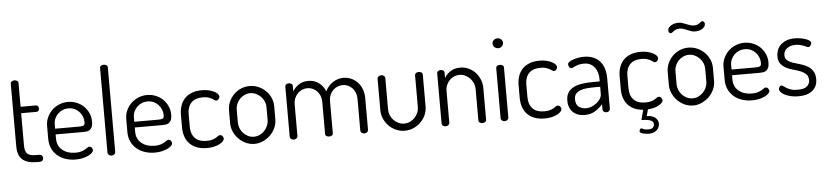

<svg xmlns="http://www.w3.org/2000/svg" viewBox="-51 -1080 6916 1607"><g transform="rotate(-5 3407.0 -276.5)"><path d="M126 -147Q126 -98 146.5 -78.5Q167 -59 219 -59H247Q261 -59 269 -50Q277 -41 277 -30Q277 -18 269 -9Q261 0 247 0H219Q141 0 101 -34.5Q61 -69 61 -147V-674Q61 -685 71.5 -691.5Q82 -698 93 -698Q105 -698 115.5 -691.5Q126 -685 126 -674V-473H255Q265 -473 271.5 -465Q278 -457 278 -446Q278 -435 271.5 -427Q265 -419 255 -419H126Z M524 -479Q561 -479 595 -465.5Q629 -452 654.5 -428Q680 -404 695.5 -370.5Q711 -337 711 -297Q711 -268 703.5 -252Q696 -236 684 -228Q672 -220 656 -218.5Q640 -217 624 -217H398V-180Q398 -120 441 -85Q484 -50 550 -50Q580 -50 599 -56Q618 -62 631 -69.5Q644 -77 653 -83.5Q662 -90 670 -90Q682 -90 690 -79Q698 -68 698 -59Q698 -50 687.5 -38.5Q677 -27 657.5 -17Q638 -7 610.5 0Q583 7 548 7Q501 7 461.5 -6.5Q422 -20 393.5 -45Q365 -70 349 -105Q333 -140 333 -183V-295Q333 -332 348 -365.5Q363 -399 389 -424.5Q415 -450 450 -464.5Q485 -479 524 -479ZM598 -265Q628 -265 638 -271.5Q648 -278 648 -299Q648 -323 639 -345.5Q630 -368 613.5 -386Q597 -404 574 -414.5Q551 -425 523 -425Q497 -425 474.5 -415.5Q452 -406 435 -389.5Q418 -373 408 -350.5Q398 -328 398 -303V-265Z M849 -763Q863 -763 872.5 -756.5Q882 -750 882 -739V-26Q882 -16 872.5 -8Q863 0 849 0Q835 0 826 -8Q817 -16 817 -26V-739Q817 -750 826 -756.5Q835 -763 849 -763Z M1189 -479Q1226 -479 1260 -465.5Q1294 -452 1319.5 -428Q1345 -404 1360.5 -370.5Q1376 -337 1376 -297Q1376 -268 1368.5 -252Q1361 -236 1349 -228Q1337 -220 1321 -218.5Q1305 -217 1289 -217H1063V-180Q1063 -120 1106 -85Q1149 -50 1215 -50Q1245 -50 1264 -56Q1283 -62 1296 -69.5Q1309 -77 1318 -83.5Q1327 -90 1335 -90Q1347 -90 1355 -79Q1363 -68 1363 -59Q1363 -50 1352.5 -38.5Q1342 -27 1322.5 -17Q1303 -7 1275.5 0Q1248 7 1213 7Q1166 7 1126.5 -6.5Q1087 -20 1058.5 -45Q1030 -70 1014 -105Q998 -140 998 -183V-295Q998 -332 1013 -365.5Q1028 -399 1054 -424.5Q1080 -450 1115 -464.5Q1150 -479 1189 -479ZM1263 -265Q1293 -265 1303 -271.5Q1313 -278 1313 -299Q1313 -323 1304 -345.5Q1295 -368 1278.5 -386Q1262 -404 1239 -414.5Q1216 -425 1188 -425Q1162 -425 1139.5 -415.5Q1117 -406 1100 -389.5Q1083 -373 1073 -350.5Q1063 -328 1063 -303V-265Z M1651 7Q1601 7 1564.5 -7.5Q1528 -22 1504 -47.5Q1480 -73 1468.5 -107.5Q1457 -142 1457 -183V-290Q1457 -330 1468.5 -364.5Q1480 -399 1503.5 -424.5Q1527 -450 1563.5 -464.5Q1600 -479 1650 -479Q1682 -479 1708 -472.5Q1734 -466 1752.5 -456.5Q1771 -447 1781 -435.5Q1791 -424 1791 -414Q1791 -403 1782.5 -392.5Q1774 -382 1762 -382Q1755 -382 1747.5 -388Q1740 -394 1728 -400.5Q1716 -407 1698 -413Q1680 -419 1653 -419Q1587 -419 1554.5 -384.5Q1522 -350 1522 -290V-183Q1522 -122 1555 -87.5Q1588 -53 1654 -53Q1683 -53 1701.5 -59Q1720 -65 1732 -72Q1744 -79 1751.5 -85Q1759 -91 1767 -91Q1781 -91 1789 -80.5Q1797 -70 1797 -59Q1797 -49 1786.5 -37.5Q1776 -26 1757 -16Q1738 -6 1711 0.5Q1684 7 1651 7Z M2050 -479Q2088 -479 2122.5 -464.5Q2157 -450 2183.5 -424.5Q2210 -399 2225.5 -365Q2241 -331 2241 -292V-183Q2241 -146 2225.5 -111.5Q2210 -77 2183.5 -51Q2157 -25 2122.5 -9Q2088 7 2050 7Q2012 7 1978 -8.5Q1944 -24 1918 -50.5Q1892 -77 1876.5 -111Q1861 -145 1861 -183V-292Q1861 -329 1876 -363Q1891 -397 1916.5 -423Q1942 -449 1976.5 -464Q2011 -479 2050 -479ZM2176 -292Q2176 -316 2166 -339Q2156 -362 2139 -379.5Q2122 -397 2099 -408Q2076 -419 2050 -419Q2024 -419 2001 -408Q1978 -397 1961.5 -379.5Q1945 -362 1935.5 -339Q1926 -316 1926 -292V-183Q1926 -158 1935.5 -134.5Q1945 -111 1962 -93Q1979 -75 2001.5 -64Q2024 -53 2050 -53Q2076 -53 2099 -64Q2122 -75 2139 -93Q2156 -111 2166 -134.5Q2176 -158 2176 -183Z M2645 -295Q2645 -322 2636 -344.5Q2627 -367 2611.5 -383.5Q2596 -400 2575 -409.5Q2554 -419 2531 -419Q2509 -419 2488 -410.5Q2467 -402 2450.5 -386Q2434 -370 2423.5 -346Q2413 -322 2413 -292V-26Q2413 -16 2403.5 -8Q2394 0 2380 0Q2366 0 2357 -8Q2348 -16 2348 -26V-449Q2348 -460 2357 -466.5Q2366 -473 2380 -473Q2393 -473 2402 -466.5Q2411 -460 2411 -449V-403Q2428 -432 2461 -455.5Q2494 -479 2544 -479Q2594 -479 2631 -451.5Q2668 -424 2686 -379Q2712 -430 2753 -454.5Q2794 -479 2838 -479Q2870 -479 2900.5 -466.5Q2931 -454 2954.5 -430Q2978 -406 2992 -371.5Q3006 -337 3006 -292V-26Q3006 -16 2996.5 -8Q2987 0 2973 0Q2960 0 2950.5 -8Q2941 -16 2941 -26V-292Q2941 -323 2931 -347Q2921 -371 2904.5 -387Q2888 -403 2868 -411Q2848 -419 2827 -419Q2805 -419 2784 -410.5Q2763 -402 2746.5 -386Q2730 -370 2720 -347Q2710 -324 2710 -296V-25Q2710 -11 2699.5 -5.5Q2689 0 2677 0Q2666 0 2655.5 -5.5Q2645 -11 2645 -25Z M3313 7Q3274 7 3239 -8.5Q3204 -24 3178.5 -50Q3153 -76 3138 -110Q3123 -144 3123 -181V-448Q3123 -457 3132.5 -465Q3142 -473 3156 -473Q3169 -473 3178.5 -465Q3188 -457 3188 -448V-181Q3188 -157 3197.5 -134Q3207 -111 3224 -93Q3241 -75 3264 -64Q3287 -53 3313 -53Q3339 -53 3361.5 -63.5Q3384 -74 3401 -92Q3418 -110 3428 -133Q3438 -156 3438 -181V-449Q3438 -459 3447.5 -466Q3457 -473 3471 -473Q3485 -473 3494 -466Q3503 -459 3503 -449V-181Q3503 -143 3488 -109Q3473 -75 3447 -49.5Q3421 -24 3386.5 -8.5Q3352 7 3313 7Z M3689 -26Q3689 -16 3679.5 -8Q3670 0 3656 0Q3642 0 3633 -8Q3624 -16 3624 -26V-449Q3624 -460 3633 -466.5Q3642 -473 3656 -473Q3668 -473 3677 -466.5Q3686 -460 3686 -449V-403Q3702 -432 3735.5 -455.5Q3769 -479 3820 -479Q3856 -479 3888.5 -464.5Q3921 -450 3945 -424.5Q3969 -399 3983.5 -365Q3998 -331 3998 -292V-26Q3998 -13 3987.5 -6.5Q3977 0 3965 0Q3954 0 3943.5 -6.5Q3933 -13 3933 -26V-292Q3933 -316 3923 -339Q3913 -362 3896 -379.5Q3879 -397 3856.5 -408Q3834 -419 3808 -419Q3786 -419 3764.5 -410.5Q3743 -402 3726.5 -385.5Q3710 -369 3699.5 -345.5Q3689 -322 3689 -292Z M4152 -473Q4166 -473 4175.5 -466.5Q4185 -460 4185 -449V-26Q4185 -16 4175.5 -8Q4166 0 4152 0Q4138 0 4129 -8Q4120 -16 4120 -26V-449Q4120 -460 4129 -466.5Q4138 -473 4152 -473ZM4152 -696Q4170 -696 4182.5 -684Q4195 -672 4195 -655Q4195 -638 4182.5 -625.5Q4170 -613 4152 -613Q4133 -613 4120 -625.5Q4107 -638 4107 -655Q4107 -672 4120 -684Q4133 -696 4152 -696Z M4488 7Q4438 7 4401.5 -7.5Q4365 -22 4341 -47.5Q4317 -73 4305.5 -107.5Q4294 -142 4294 -183V-290Q4294 -330 4305.5 -364.5Q4317 -399 4340.5 -424.5Q4364 -450 4400.5 -464.5Q4437 -479 4487 -479Q4519 -479 4545 -472.5Q4571 -466 4589.5 -456.5Q4608 -447 4618 -435.5Q4628 -424 4628 -414Q4628 -403 4619.5 -392.5Q4611 -382 4599 -382Q4592 -382 4584.5 -388Q4577 -394 4565 -400.5Q4553 -407 4535 -413Q4517 -419 4490 -419Q4424 -419 4391.5 -384.5Q4359 -350 4359 -290V-183Q4359 -122 4392 -87.5Q4425 -53 4491 -53Q4520 -53 4538.5 -59Q4557 -65 4569 -72Q4581 -79 4588.5 -85Q4596 -91 4604 -91Q4618 -91 4626 -80.5Q4634 -70 4634 -59Q4634 -49 4623.5 -37.5Q4613 -26 4594 -16Q4575 -6 4548 0.5Q4521 7 4488 7Z M4857 -479Q4907 -479 4941.5 -463Q4976 -447 4997.5 -420Q5019 -393 5028.5 -358Q5038 -323 5038 -286V-26Q5038 -15 5029 -7.5Q5020 0 5006 0Q4993 0 4984.5 -7.5Q4976 -15 4976 -26V-70Q4950 -40 4913 -16.5Q4876 7 4825 7Q4796 7 4771.5 -1Q4747 -9 4728.5 -25.5Q4710 -42 4699.5 -66.5Q4689 -91 4689 -125Q4689 -166 4706 -192.5Q4723 -219 4753.5 -234.5Q4784 -250 4827 -256Q4870 -262 4922 -262H4973V-286Q4973 -310 4966.5 -334Q4960 -358 4946 -377.5Q4932 -397 4909.5 -409.5Q4887 -422 4855 -422Q4830 -422 4812.5 -417.5Q4795 -413 4782.5 -407.5Q4770 -402 4762 -397.5Q4754 -393 4748 -393Q4735 -393 4728.5 -405Q4722 -417 4722 -428Q4722 -438 4734 -447Q4746 -456 4765.5 -463Q4785 -470 4809 -474.5Q4833 -479 4857 -479ZM4973 -217H4931Q4896 -217 4864.5 -214.5Q4833 -212 4808 -203Q4783 -194 4768.5 -177Q4754 -160 4754 -131Q4754 -87 4779 -67.5Q4804 -48 4841 -48Q4865 -48 4888.5 -58Q4912 -68 4931 -83.5Q4950 -99 4961.5 -117.5Q4973 -136 4973 -153Z M5483 -59Q5483 -40 5448.5 -19Q5414 2 5355 6L5340 61Q5391 63 5413.5 84.5Q5436 106 5436 133Q5436 147 5430.5 160.5Q5425 174 5414 185Q5403 196 5386.5 203Q5370 210 5347 210Q5337 210 5323.5 208.5Q5310 207 5298 204Q5286 201 5277.5 196Q5269 191 5269 184Q5269 179 5273 169.5Q5277 160 5285 160Q5291 160 5303.5 167Q5316 174 5341 174Q5370 174 5382 162.5Q5394 151 5394 135Q5394 115 5377 105Q5360 95 5331 93L5293 90L5315 6Q5271 3 5238.5 -12.5Q5206 -28 5185 -53Q5164 -78 5153.5 -111Q5143 -144 5143 -183V-290Q5143 -330 5154.5 -364.5Q5166 -399 5189.5 -424.5Q5213 -450 5249.5 -464.5Q5286 -479 5336 -479Q5368 -479 5394 -472.5Q5420 -466 5438.5 -456.5Q5457 -447 5467 -435.5Q5477 -424 5477 -414Q5477 -403 5468.5 -392.5Q5460 -382 5448 -382Q5441 -382 5433.5 -388Q5426 -394 5414 -400.5Q5402 -407 5384 -413Q5366 -419 5339 -419Q5273 -419 5240.5 -384.5Q5208 -350 5208 -290V-183Q5208 -122 5241 -87.5Q5274 -53 5340 -53Q5369 -53 5387.5 -59Q5406 -65 5418 -72Q5430 -79 5437.5 -85Q5445 -91 5453 -91Q5467 -91 5475 -80.5Q5483 -70 5483 -59Z M5736 -479Q5774 -479 5808.5 -464.5Q5843 -450 5869.5 -424.5Q5896 -399 5911.5 -365Q5927 -331 5927 -292V-183Q5927 -146 5911.5 -111.5Q5896 -77 5869.5 -51Q5843 -25 5808.5 -9Q5774 7 5736 7Q5698 7 5664 -8.5Q5630 -24 5604 -50.5Q5578 -77 5562.5 -111Q5547 -145 5547 -183V-292Q5547 -329 5562 -363Q5577 -397 5602.5 -423Q5628 -449 5662.5 -464Q5697 -479 5736 -479ZM5862 -292Q5862 -316 5852 -339Q5842 -362 5825 -379.5Q5808 -397 5785 -408Q5762 -419 5736 -419Q5710 -419 5687 -408Q5664 -397 5647.5 -379.5Q5631 -362 5621.5 -339Q5612 -316 5612 -292V-183Q5612 -158 5621.5 -134.5Q5631 -111 5648 -93Q5665 -75 5687.5 -64Q5710 -53 5736 -53Q5762 -53 5785 -64Q5808 -75 5825 -93Q5842 -111 5852 -134.5Q5862 -158 5862 -183ZM5675 -644Q5659 -644 5647.5 -639Q5636 -634 5628 -628Q5620 -622 5613.5 -617Q5607 -612 5601 -612Q5591 -612 5586.5 -620.5Q5582 -629 5582 -637Q5582 -651 5591 -661.5Q5600 -672 5613.5 -679.5Q5627 -687 5642.5 -690.5Q5658 -694 5670 -694Q5689 -694 5705 -688.5Q5721 -683 5736 -677Q5751 -671 5766.5 -665.5Q5782 -660 5802 -660Q5819 -660 5829.5 -664.5Q5840 -669 5847 -674.5Q5854 -680 5859.5 -684.5Q5865 -689 5872 -689Q5882 -689 5887 -681Q5892 -673 5892 -666Q5892 -651 5883 -640Q5874 -629 5861 -622Q5848 -615 5833.5 -612Q5819 -609 5808 -609Q5788 -609 5772 -614.5Q5756 -620 5741.5 -626.5Q5727 -633 5711 -638.5Q5695 -644 5675 -644Z M6207 -479Q6244 -479 6278 -465.5Q6312 -452 6337.5 -428Q6363 -404 6378.5 -370.5Q6394 -337 6394 -297Q6394 -268 6386.5 -252Q6379 -236 6367 -228Q6355 -220 6339 -218.5Q6323 -217 6307 -217H6081V-180Q6081 -120 6124 -85Q6167 -50 6233 -50Q6263 -50 6282 -56Q6301 -62 6314 -69.5Q6327 -77 6336 -83.5Q6345 -90 6353 -90Q6365 -90 6373 -79Q6381 -68 6381 -59Q6381 -50 6370.5 -38.5Q6360 -27 6340.5 -17Q6321 -7 6293.5 0Q6266 7 6231 7Q6184 7 6144.5 -6.5Q6105 -20 6076.5 -45Q6048 -70 6032 -105Q6016 -140 6016 -183V-295Q6016 -332 6031 -365.5Q6046 -399 6072 -424.5Q6098 -450 6133 -464.5Q6168 -479 6207 -479ZM6281 -265Q6311 -265 6321 -271.5Q6331 -278 6331 -299Q6331 -323 6322 -345.5Q6313 -368 6296.5 -386Q6280 -404 6257 -414.5Q6234 -425 6206 -425Q6180 -425 6157.5 -415.5Q6135 -406 6118 -389.5Q6101 -373 6091 -350.5Q6081 -328 6081 -303V-265Z M6617 -48Q6674 -48 6697 -69Q6720 -90 6720 -119Q6720 -152 6701.5 -170Q6683 -188 6656 -199Q6629 -210 6596.5 -218.5Q6564 -227 6537 -241Q6510 -255 6491.5 -278Q6473 -301 6473 -343Q6473 -367 6481.5 -391Q6490 -415 6509 -434.5Q6528 -454 6558 -466.5Q6588 -479 6631 -479Q6656 -479 6680 -474.5Q6704 -470 6723 -463.5Q6742 -457 6753.5 -448Q6765 -439 6765 -430Q6765 -422 6757.5 -409Q6750 -396 6738 -396Q6732 -396 6723 -400.5Q6714 -405 6701 -410Q6688 -415 6671 -419.5Q6654 -424 6632 -424Q6604 -424 6585 -416.5Q6566 -409 6554 -397.5Q6542 -386 6537 -372Q6532 -358 6532 -346Q6532 -317 6550.5 -302Q6569 -287 6596.5 -277.5Q6624 -268 6656 -259.5Q6688 -251 6715.5 -235.5Q6743 -220 6761.5 -193.5Q6780 -167 6780 -122Q6780 -62 6738 -27.5Q6696 7 6619 7Q6584 7 6555 0Q6526 -7 6505.5 -17.5Q6485 -28 6473.5 -41Q6462 -54 6462 -65Q6462 -75 6468.5 -85Q6475 -95 6485 -95Q6493 -95 6502 -87.5Q6511 -80 6525.5 -71.5Q6540 -63 6561.5 -55.5Q6583 -48 6617 -48Z"/></g></svg>

Font: Dosis
Style: Book
Weight: 400
Designer: EdgarTolentino, PabloImpallari, IginoMarini
Foundry: EdgarTolentino, PabloImpallari, IginoMarini
Version: Version 1.007